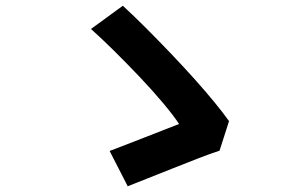

<svg xmlns="http://www.w3.org/2000/svg" viewBox="-20 -684 1040 669"><path d="M745 -159Q714 -149 671.5 -132.5Q629 -116 582.5 -97.5Q536 -79 494.5 -62.5Q453 -46 425 -35L362 -158Q386 -167 418 -179.5Q450 -192 485 -205.5Q520 -219 551.5 -231.5Q583 -244 604 -252Q585 -281 549 -324Q513 -367 468 -414.5Q423 -462 378 -506.5Q333 -551 297 -583L408 -664Q445 -630 487.5 -587.5Q530 -545 573.5 -499.5Q617 -454 656.5 -410Q696 -366 727.5 -327.5Q759 -289 778 -262Z"/></svg>

Font: Noto Sans KR
Style: Bold
Weight: 700
Designer: Ryoko NISHIZUKA  (kana, bopomofo & ideographs); Paul D. Hunt (Latin, Greek & Cyrillic); Sandoll Communications , Soo-you
Foundry: Adobe
Version: Version 2.004-H2;hotconv 1.0.118;makeotfexe 2.5.65603